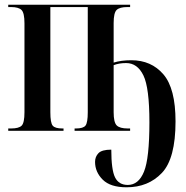

<svg xmlns="http://www.w3.org/2000/svg" viewBox="-20 -556 792 816"><path d="M518 240Q610 240 668 179Q726 118 726 -40Q726 -180 674.5 -240Q623 -300 538 -300Q495 -300 463 -290V-458Q463 -502 476 -514Q489 -526 521 -526H533V-536H15V-526H27Q59 -526 71.5 -513.5Q84 -501 84 -457V-79Q84 -34 72 -22Q60 -10 27 -10H15V0H250V-10H245Q214 -10 204 -22Q194 -34 194 -79V-526H353V-79Q353 -35 343.5 -22.5Q334 -10 303 -10H297V0H533V-10H523Q489 -10 476 -23Q463 -36 463 -79V-279Q486 -288 516 -288Q564 -288 589.5 -235.5Q615 -183 615 -36Q615 117 592 173.5Q569 230 523 230Q485 230 469 198Q453 166 453 80Q413 80 398.5 95Q384 110 384 132Q384 175 416.5 207.5Q449 240 518 240Z"/></svg>

Font: Noto Serif Display Condensed Semi
Style: Regular
Weight: 600
Width: 3
Designer: Monotype Design Team
Foundry: Monotype Imaging Inc.
Version: Version 1.900